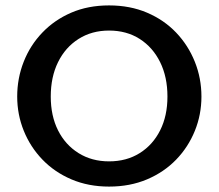

<svg xmlns="http://www.w3.org/2000/svg" viewBox="-20 -685 808 710"><path d="M383.3 5Q306.9 5 244.2 -21.7Q181.6 -48.4 136.9 -94.9Q92.2 -141.3 67.9 -201.4Q43.6 -261.5 43.6 -328Q43.6 -395.5 67.6 -456.5Q91.5 -517.5 136.5 -564.4Q181.4 -611.4 243.6 -638.2Q305.8 -665 383.3 -665Q460.8 -665 523.7 -638.2Q586.6 -611.4 631.4 -564.4Q676.1 -517.5 700.5 -456.5Q724.9 -395.6 724.9 -327.9Q724.9 -261.2 700.5 -201.1Q676.1 -141 631.4 -94.7Q586.7 -48.4 523.7 -21.7Q460.6 5 383.3 5ZM383.3 -88.3Q448 -88.3 496.6 -118.8Q545.3 -149.3 572.2 -203Q599.2 -256.6 599.2 -328Q599.2 -400.4 572.2 -455.1Q545.2 -509.9 496.7 -541Q448.1 -572 383.2 -572Q319.4 -572 270.5 -541Q221.5 -509.9 194.6 -455.1Q167.7 -400.4 167.7 -328Q167.7 -256.6 194.6 -203Q221.6 -149.3 270.5 -118.8Q319.4 -88.3 383.3 -88.3Z"/></svg>

Font: Panamera Thin
Style: Regular
Weight: 100
Designer: Bastien Sozeau
Foundry: NBR — Bastien Sozeau
Version: Version 3.003;gftools[0.9.33]